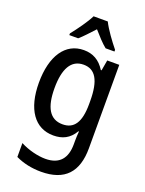

<svg xmlns="http://www.w3.org/2000/svg" viewBox="-183 -852 895 1183"><g transform="rotate(20 265.0 -260.5)"><path d="M117 -617V-606H175C201 -628 232 -663 265 -698C296 -663 326 -629 355 -606H413V-617C378 -660 333 -721 311 -766H218C197 -723 152 -661 117 -617ZM240 245C396 245 469 164 469 8V-539H390L378 -470H373C339 -525 293 -550 234 -550C113 -550 41 -442 41 -267C41 -93 113 9 235 9C293 9 340 -12 372 -68H376C374 -50 373 -22 373 -5V17C373 107 332 161 238 161C190 161 126 146 73 118V209C123 233 180 245 240 245ZM265 -75C181 -75 143 -142 143 -268C143 -394 181 -465 263 -465C339 -465 377 -405 377 -268V-248C377 -127 339 -75 265 -75Z"/></g></svg>

Font: Noto Sans Mono Condensed Medium
Style: Regular
Weight: 500
Width: 3
Designer: Monotype Design Team
Foundry: Monotype Imaging Inc.
Version: Version 2.014